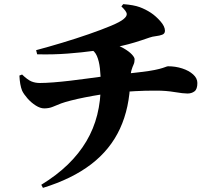

<svg xmlns="http://www.w3.org/2000/svg" viewBox="-20 -837 1040 930"><path d="M180 58Q255 12 309 -40.5Q363 -93 398.5 -153Q434 -213 451 -281Q468 -349 468 -426Q468 -471 464 -506Q460 -541 449.5 -565.5Q439 -590 417 -601L517 -627Q553 -618 579 -603Q605 -588 618.5 -573.5Q632 -559 632 -550Q632 -535 627 -524.5Q622 -514 617 -497.5Q612 -481 611 -447Q608 -315 561 -213.5Q514 -112 421 -41Q328 30 188 73ZM194 -312Q175 -312 153 -326Q131 -340 113 -360.5Q95 -381 87 -398Q76 -426 74 -471L87 -476Q114 -450 132.5 -442.5Q151 -435 173 -435Q200 -435 238.5 -438Q277 -441 319.5 -446Q362 -451 402 -456.5Q442 -462 473 -466Q504 -470 520 -472Q565 -477 597 -480.5Q629 -484 654 -487Q679 -490 700 -493Q732 -498 751 -503Q770 -508 780 -512Q790 -516 794 -516Q830 -516 862.5 -505.5Q895 -495 915.5 -476.5Q936 -458 936 -435Q936 -405 922 -394.5Q908 -384 888 -384Q868 -384 826 -391Q784 -398 739 -398Q709 -398 684 -397.5Q659 -397 635 -395.5Q611 -394 587 -392.5Q563 -391 536 -388Q506 -385 468 -379Q430 -373 392 -365.5Q354 -358 323 -350Q292 -342 276 -336Q255 -328 236.5 -320Q218 -312 194 -312ZM155 -594Q215 -610 281.5 -630Q348 -650 410 -671.5Q472 -693 517.5 -712Q563 -731 579 -745Q595 -758 594 -770Q593 -782 568 -806L577 -817Q628 -813 656.5 -802.5Q685 -792 711 -775Q735 -759 757 -734Q779 -709 779 -688Q779 -674 766 -669Q753 -664 735.5 -662Q718 -660 704 -655Q664 -641 632.5 -631.5Q601 -622 572 -615.5Q543 -609 508 -602Q486 -598 432.5 -590.5Q379 -583 308 -577.5Q237 -572 160 -574Z"/></svg>

Font: Noto Serif JP Black
Style: Regular
Weight: 900
Designer: Ryoko NISHIZUKA 西塚涼子 (kana & ideographs); Frank Grießhammer (Latin, Greek & Cyrillic); Wenlong ZHANG 张文龙 (bopomofo); San
Foundry: Adobe
Version: Version 2.003-H1;hotconv 1.1.1;makeotfexe 2.6.0